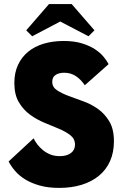

<svg xmlns="http://www.w3.org/2000/svg" viewBox="-20 -910 598 937"><path d="M269 7Q215 7 174 -4.5Q133 -16 103 -34.5Q73 -53 53.5 -76Q34 -99 22 -122L144 -235Q151 -220 162.5 -205Q174 -190 190 -177Q206 -164 226 -156Q246 -148 272 -148Q306 -148 326 -163Q346 -178 346 -204Q346 -232 324 -249.5Q302 -267 269 -281Q236 -295 198 -310.5Q160 -326 127 -350Q94 -374 72 -411Q50 -448 50 -505Q50 -555 68 -593.5Q86 -632 118 -658Q150 -684 194 -697Q238 -710 291 -710Q342 -710 379.5 -698.5Q417 -687 443 -670Q469 -653 485.5 -633Q502 -613 510 -597L394 -494Q374 -523 349.5 -539Q325 -555 293 -555Q268 -555 251.5 -544.5Q235 -534 235 -511Q235 -485 257.5 -470Q280 -455 313 -442.5Q346 -430 385.5 -416Q425 -402 458 -378.5Q491 -355 513.5 -317.5Q536 -280 536 -221Q536 -166 517 -123.5Q498 -81 462.5 -52Q427 -23 378 -8Q329 7 269 7ZM330 -890 441 -762 412 -733 274 -805 137 -733 108 -762 219 -890Z"/></svg>

Font: Tilda Sans Black
Style: Regular
Weight: 900
Designer: ParaType Ltd
Foundry: ParaType Ltd
Version: Version 1.009